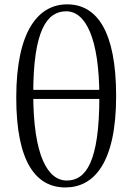

<svg xmlns="http://www.w3.org/2000/svg" viewBox="-20 -825 593 860"><path d="M272.8 14.6C400.3 14.6 500.2 -94.2 500.2 -394.7C500.2 -686.7 413 -805.5 280.9 -805.5C154.2 -805.5 52.8 -690.7 52.8 -387.6C52.8 -97.2 142.1 14.6 272.8 14.6ZM279.3 -16.4C194.3 -16.4 128.9 -126.2 128.9 -404.9C128.9 -690.8 190.7 -774.4 276.8 -774.4C361.4 -774.4 425 -658.7 425 -390.5C425 -98.4 364.2 -16.4 279.3 -16.4ZM80.2 -381.9H476.1V-422.4H80.2Z"/></svg>

Font: Source Han Serif TW VF
Style: Regular
Weight: 250
Designer: Ryoko NISHIZUKA 西塚涼子 (kana & ideographs); Frank Grießhammer (Latin, Greek & Cyrillic); Wenlong ZHANG 张文龙 (bopomofo); San
Foundry: Adobe
Version: Version 2.002;hotconv 1.1.0;makeotfexe 2.6.0